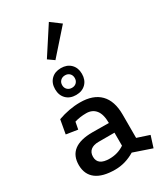

<svg xmlns="http://www.w3.org/2000/svg" viewBox="-244 -1087 1030 1202"><g transform="rotate(-30 270.5 -485.5)"><path d="M362 -24Q294 17 220 17Q130 17 83.5 -18Q37 -53 36 -120Q35 -257 213 -257L331 -256Q331 -319 306.5 -349.5Q282 -380 238 -380Q215 -380 194 -377Q173 -374 154 -368L144 -316L61 -329L79 -429Q118 -443 158 -450.5Q198 -458 238 -458Q333 -458 382.5 -407.5Q432 -357 432 -259V-90L520 -61L494 21ZM216 -186Q179 -186 159 -169.5Q139 -153 139 -122Q139 -60 224 -60Q284 -60 331 -92V-186ZM242 -704Q286 -704 312.5 -677.5Q339 -651 339 -607Q339 -563 312.5 -536.5Q286 -510 242 -510Q198 -510 171.5 -536.5Q145 -563 145 -607Q145 -651 171.5 -677.5Q198 -704 242 -704ZM242 -652Q222 -652 209 -639.5Q196 -627 196 -607Q196 -587 209 -574.5Q222 -562 242 -562Q262 -562 274.5 -574.5Q287 -587 287 -607Q287 -627 274.5 -639.5Q262 -652 242 -652ZM322 -992 393 -939 238 -764 194 -795Z"/></g></svg>

Font: Podkova SemiBold
Style: Regular
Weight: 600
Designer: Ilya Yudin
Foundry: Cyreal (www.cyreal.org)
Version: Version 2.103